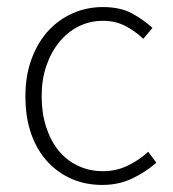

<svg xmlns="http://www.w3.org/2000/svg" viewBox="-20 -512 489 544"><path d="M270 12Q223 12 183.5 -5Q144 -22 114.5 -54Q85 -86 68.5 -132.5Q52 -179 52 -239Q52 -299 70 -346.5Q88 -394 118 -426Q148 -458 187.5 -475Q227 -492 271 -492Q321 -492 354 -474Q387 -456 412 -433L386 -402Q363 -424 335 -438.5Q307 -453 272 -453Q235 -453 203.5 -437.5Q172 -422 148.5 -393.5Q125 -365 111.5 -326Q98 -287 98 -239Q98 -192 110.5 -153Q123 -114 145.5 -86Q168 -58 200.5 -42.5Q233 -27 272 -27Q310 -27 342.5 -43Q375 -59 400 -82L423 -51Q392 -24 354 -6Q316 12 270 12Z"/></svg>

Font: Giro Light
Style: Regular
Weight: 300
Designer: Paul D. Hunt
Foundry: Adobe Systems Incorporated
Version: Version 1.000;PS 1.0;hotconv 1.0.88;makeotf.lib2.5.647800